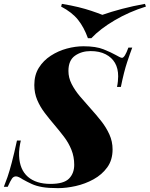

<svg xmlns="http://www.w3.org/2000/svg" viewBox="-52 -962 777 996"><path d="M634 -715Q624 -689 607.5 -639.5Q591 -590 575 -511H555Q558 -525 559.5 -540Q561 -555 561 -566Q561 -607 544.5 -635.5Q528 -664 496 -680.5Q464 -697 418 -697Q371 -697 337 -673Q303 -649 303 -594Q303 -559 319.5 -526.5Q336 -494 362.5 -462.5Q389 -431 418 -399Q447 -367 473 -334Q499 -301 515.5 -264.5Q532 -228 532 -187Q532 -132 504.5 -94Q477 -56 433.5 -32Q390 -8 341 3Q292 14 249 14Q199 14 167.5 8.5Q136 3 113 -7.5Q90 -18 65 -32Q55 -39 46 -43Q37 -47 31 -47Q18 -47 10 -35.5Q2 -24 -12 7H-32Q-23 -15 -13 -44Q-3 -73 9 -118.5Q21 -164 36 -233H56Q52 -217 49 -195Q46 -173 47 -154Q50 -82 92.5 -45Q135 -8 210 -8Q279 -8 306 -35.5Q333 -63 333 -107Q333 -149 318.5 -185Q304 -221 280 -252.5Q256 -284 230 -314.5Q204 -345 180 -376.5Q156 -408 141 -443.5Q126 -479 126 -521Q126 -573 149.5 -610.5Q173 -648 211.5 -673Q250 -698 294.5 -710Q339 -722 381 -722Q446 -722 485.5 -706Q525 -690 548 -677Q557 -672 566.5 -667Q576 -662 581 -662Q595 -662 614 -715ZM479 -885Q524 -901 581 -916Q638 -931 700 -942L705 -928Q618 -901 542.5 -856.5Q467 -812 422 -764H404Q384 -820 353 -859Q322 -898 265 -928L269 -942Q318 -934 354.5 -925Q391 -916 421 -906Q451 -896 479 -885Z"/></svg>

Font: Playfair Display ExtraBold
Style: Italic
Weight: 800
Italic angle: -14°
Designer: Claus Eggers Sørensen
Foundry: Claus Eggers Sørensen
Version: Version 1.203